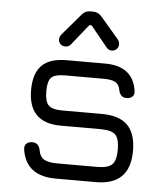

<svg xmlns="http://www.w3.org/2000/svg" viewBox="-51 -734 675 780"><g transform="rotate(5 287.0 -344.5)"><path d="M169 -565Q169 -574 176 -584L252 -673Q265 -689 285 -689H298Q317 -689 332 -673L408 -584Q414 -575 414 -565Q414 -554 406 -546Q398 -538 387 -538Q374 -538 366 -547L296 -633H287L218 -547Q209 -538 197 -538Q185 -538 177 -546Q169 -554 169 -565ZM205 0Q83 0 67 -107Q65 -122 73.5 -130.5Q82 -139 98 -139Q124 -139 130 -109Q134 -83 151.5 -72.5Q169 -62 205 -62H369Q413 -62 429.5 -78.5Q446 -95 446 -139Q446 -184 429.5 -200Q413 -216 369 -216H207Q74 -216 74 -350Q74 -418 106.5 -450.5Q139 -483 207 -483H364Q478 -483 493 -384Q496 -369 487.5 -360Q479 -351 463 -351Q437 -351 431 -381Q427 -404 411.5 -412.5Q396 -421 364 -421H207Q165 -421 150.5 -406.5Q136 -392 136 -350Q136 -309 151 -293.5Q166 -278 207 -278H369Q440 -278 474 -244Q508 -210 508 -139Q508 0 369 0Z"/></g></svg>

Font: Jura Medium
Style: Regular
Weight: 500
Designer: Daniel Johnson, Alexei Vanyashin
Foundry: Daniel Johnson
Version: Version 5.103